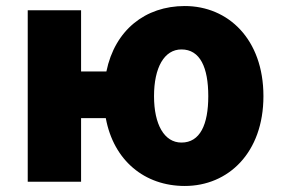

<svg xmlns="http://www.w3.org/2000/svg" viewBox="-20 -603 933 637"><path d="M582 -130C525 -130 491 -190 491 -284C491 -379 525 -439 582 -439C644 -439 671 -379 671 -284C671 -190 644 -130 582 -130ZM249 -366V-569H72V0H249V-211H331C357 -70 460 14 593 14C737 14 854 -96 854 -284C854 -473 737 -583 593 -583C462 -583 361 -503 333 -366Z"/></svg>

Font: Noto Sans T Chinese Black
Style: Bold
Weight: 900
Designer: Ryoko NISHIZUKA (kana & ideographs); Paul D. Hunt (Latin, Greek & Cyrillic); Wenlong ZHANG (bopomofo); Sandoll Communica
Foundry: Adobe Systems Incorporated
Version: Version 1.000;PS 1;hotconv 1.0.78;makeotf.lib2.5.61930